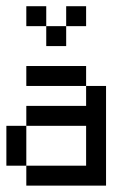

<svg xmlns="http://www.w3.org/2000/svg" viewBox="-20 -582 415 602"><path d="M62.5 -312.5V-375H125V-312.5ZM125 -312.5V-375H187.5V-312.5ZM187.5 -312.5V-375H250V-312.5ZM250 -250V-312.5H312.5V-250ZM250 -187.5V-250H312.5V-187.5ZM250 -125V-187.5H312.5V-125ZM250 -62.5V-125H312.5V-62.5ZM250 0V-62.5H312.5V0ZM187.5 0V-62.5H250V0ZM125 0V-62.5H187.5V0ZM62.5 0V-62.5H125V0ZM0 -62.5V-125H62.5V-62.5ZM0 -125V-187.5H62.5V-125ZM62.5 -187.5V-250H125V-187.5ZM125 -187.5V-250H187.5V-187.5ZM187.5 -187.5V-250H250V-187.5ZM62.5 -500V-562.5H125V-500ZM125 -437.5V-500H187.5V-437.5ZM187.5 -500V-562.5H250V-500Z"/></svg>

Font: AprilSans
Style: Regular
Weight: 400
Designer: typesprite
Version: Version 1.001;PS 001.001;hotconv 1.0.88;makeotf.lib2.5.64775